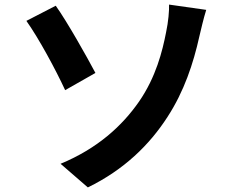

<svg xmlns="http://www.w3.org/2000/svg" viewBox="-20 -773 1040 837"><path d="M244 -59 363 44C521 -33 632 -142 710 -263C783 -375 823 -497 849 -614C856 -643 867 -692 879 -730L717 -753C718 -728 714 -678 704 -632C688 -550 660 -437 586 -330C513 -225 406 -126 244 -59ZM95 -682C149 -606 223 -469 264 -380L396 -455C359 -525 273 -678 223 -748Z"/></svg>

Font: Noto Sans CJK JP Bold
Style: Regular
Weight: 700
Designer: Ryoko NISHIZUKA (kana & ideographs); Paul D. Hunt (Latin, Greek & Cyrillic); Wenlong ZHANG (bopomofo); Sandoll Communica
Foundry: Adobe Systems Incorporated
Version: Version 1.004;PS 1.004;hotconv 1.0.82;makeotf.lib2.5.63406